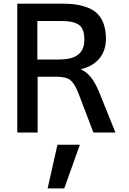

<svg xmlns="http://www.w3.org/2000/svg" viewBox="-20 -731 710 1059"><path d="M334.5 308.1 420.4 67.4H296.9L242.7 308.1ZM186 -615.2H317.9C363.3 -615.2 396 -607.9 415.5 -593.8C435.5 -579.6 445.3 -552.2 445.3 -511.7C445.3 -425.8 383.3 -402.8 306.6 -402.8H186ZM187.5 0V-307.6H293.5C328.1 -307.6 353.5 -301.3 369.1 -288.1C385.3 -274.9 400.4 -249.5 414.6 -211.4L495.1 0H616.7L526.4 -224.1C499.5 -289.1 468.8 -329.6 425.3 -349.1C519 -371.1 564.5 -435.1 564.5 -518.6C562.5 -613.3 526.9 -665 463.4 -689C419.9 -706.1 376 -710.9 316.9 -710.9H75.2V0Z"/></svg>

Font: Ride SemiBold
Style: Regular
Weight: 600
Version: Version 3.000